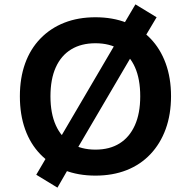

<svg xmlns="http://www.w3.org/2000/svg" viewBox="-20 -794 874 879"><path d="M417 10Q338 10 274.5 -15Q211 -40 165 -87.5Q119 -135 95 -202Q71 -269 71 -353Q71 -437 95 -503.5Q119 -570 165 -617.5Q211 -665 274.5 -690Q338 -715 417 -715Q496 -715 559.5 -690Q623 -665 668.5 -618Q714 -571 738.5 -504Q763 -437 763 -354Q763 -270 738.5 -203Q714 -136 668.5 -88Q623 -40 559.5 -15Q496 10 417 10ZM417 -109Q482 -109 527.5 -137.5Q573 -166 597.5 -220.5Q622 -275 622 -353Q622 -432 598 -486Q574 -540 528 -568Q482 -596 417 -596Q352 -596 306 -568Q260 -540 235.5 -486Q211 -432 211 -353Q211 -275 235.5 -220.5Q260 -166 306 -137.5Q352 -109 417 -109ZM243 65 146 6 214 -110 262 -174 509 -595 531 -657 600 -774 697 -715 628 -599 581 -535 334 -114 311 -53Z"/></svg>

Font: Nunito Sans 7pt
Style: Bold
Weight: 700
Designer: Vernon Adams
Foundry: Vernon Adams
Version: Version 3.101;gftools[0.9.27]